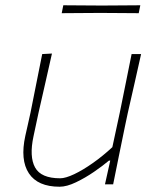

<svg xmlns="http://www.w3.org/2000/svg" viewBox="-20 -699 589 728"><path d="M206 9Q123 9 89.5 -41.8Q56 -92.5 76 -184Q80.5 -204.5 85.2 -224.8Q90 -245 95.5 -271Q107.5 -331.5 118.2 -384.8Q129 -438 140 -494L177 -496Q164.5 -440 152.2 -386Q140 -332 126 -271L107 -182Q90.5 -105 113 -64Q135.5 -23 208 -23Q228.5 -23 261.2 -38.5Q294 -54 332 -80.8Q370 -107.5 406 -141L434 -271Q446.5 -332 457 -384.5Q467.5 -437 479 -494H515Q502.5 -438 490.5 -384.8Q478.5 -331.5 464.5 -270.5L454 -221Q441.5 -161 431 -108.8Q420.5 -56.5 409 0H378L398 -90H393Q370 -70.5 336.5 -47.5Q303 -24.5 268 -7.8Q233 9 206 9ZM214 -649 220 -679Q252.5 -678.5 289.5 -678.5Q326.5 -678.5 366 -678Q406 -678.5 442.2 -678.5Q478.5 -678.5 512 -679L506 -649Q473 -649.5 436.5 -649.5Q400 -649.5 360 -650Q320.5 -649.5 283.8 -649.5Q247 -649.5 214 -649Z"/></svg>

Font: Commissioner Loud Thin
Style: Italic
Weight: 100
Italic angle: -12°
Designer: Kostas Bartsokas
Foundry: Kostas Bartsokas
Version: Version 1.000; ttfautohint (v1.8.3)